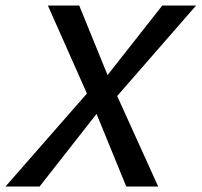

<svg xmlns="http://www.w3.org/2000/svg" viewBox="-36 -678 733 698"><path d="M-16 0 280 -338 138 -658H252L355 -405L554 -658H677L390 -329L539 0H423L315 -264L108 0Z"/></svg>

Font: Ysabeau Office SemiBold
Style: Italic
Weight: 600
Italic angle: -12°
Designer: Christian Thalmann (Catharsis Fonts)
Version: Version 2.001;gftools[0.9.30]; featfreeze: tnum,lnum,ss02